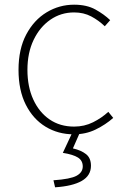

<svg xmlns="http://www.w3.org/2000/svg" viewBox="-20 -560 532 819"><path d="M295 13Q228 13 174.5 -19.5Q121 -52 90 -113.5Q59 -175 59 -262Q59 -351 92 -413Q125 -475 179 -507.5Q233 -540 296 -540Q350 -540 387 -519.5Q424 -499 450 -474L427 -448Q401 -473 369 -490Q337 -507 296 -507Q240 -507 195 -476Q150 -445 123.5 -390Q97 -335 97 -262Q97 -190 122 -135.5Q147 -81 191.5 -50.5Q236 -20 296 -20Q340 -20 377 -38.5Q414 -57 442 -83L463 -57Q430 -28 388 -7.5Q346 13 295 13ZM215 239 208 209Q281 204 307 189.5Q333 175 333 150Q333 125 312.5 112Q292 99 248 92L292 -2H324L291 73Q326 81 347 97.5Q368 114 368 147Q368 189 329 211.5Q290 234 215 239Z"/></svg>

Font: Noto Sans JP Thin Thin
Style: Regular
Weight: 250
Version: Version 2.004-H2;hotconv 1.0.118;makeotfexe 2.5.65603